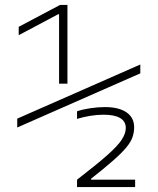

<svg xmlns="http://www.w3.org/2000/svg" viewBox="-20 -755 640 780"><path d="M220 -415V-697H216L56 -612V-646L224 -735H254V-415ZM293 -25Q372 -86 415 -124Q458 -162 474.5 -187.5Q491 -213 491 -235Q491 -262 468 -275.5Q445 -289 400 -289Q375 -289 347 -284.5Q319 -280 293 -272V-303Q317 -311 348 -315.5Q379 -320 406 -320Q463 -320 494 -298.5Q525 -277 525 -238Q525 -218 518.5 -198.5Q512 -179 494 -157Q476 -135 441 -104Q406 -73 350 -29V-25H529V5H293ZM50 -237V-273L550 -493V-457Z"/></svg>

Font: M PLUS Code Latin Expanded ExtraLight
Style: Regular
Weight: 250
Width: 7
Designer: Coji Morishita
Foundry: UNDERFOREST DESIGN
Version: Version 1.002; ttfautohint (v1.8.3)